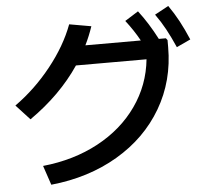

<svg xmlns="http://www.w3.org/2000/svg" viewBox="-57 -879 1052 974"><g transform="rotate(-5 469.0 -392.0)"><path d="M701.7 -558.6H342.3Q246.6 -416.5 88.9 -306.6L18.6 -382.8Q122.6 -457 204.6 -560.1Q286.6 -663.1 326.2 -769.5L437.5 -750Q420.9 -700.7 398.9 -656.2H681.2Q651.9 -709.5 611.3 -761.7L679.7 -804.7Q730 -739.3 772.9 -656.2H808.6L816.4 -646.5V-610.4Q816.4 -439.5 734.6 -300Q652.8 -160.6 504.9 -73.5Q356.9 13.7 165 33.2L131.8 -65.4Q289.6 -81.5 414.1 -148.4Q538.6 -215.3 613.5 -321.8Q688.5 -428.2 701.7 -558.6ZM764.6 -780.3 835 -818.4Q863.3 -777.8 886 -735.6Q908.7 -693.4 931.6 -639.6L860.4 -606.4Q836.9 -659.7 814.5 -700.9Q792 -742.2 764.6 -780.3Z"/></g></svg>

Font: Pretendard SemiBold
Style: Regular
Weight: 600
Designer: Base glyphs from Inter by Rasmus Andersson; Hangeul glyphs from Noto Sans CJK(Source Han Sans) by Jang Soo-young and Kan
Foundry: Kil Hyung-jin
Version: Version 1.309